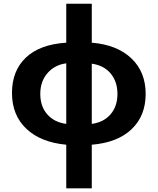

<svg xmlns="http://www.w3.org/2000/svg" viewBox="-20 -780 854 1040"><path d="M477.1 -435.1V-108.9Q542 -117.7 579.1 -161.1Q616.2 -204.6 616.2 -271Q616.2 -337.4 579.6 -381.6Q543 -425.8 477.1 -435.1ZM338.9 -108.9V-437Q275.9 -428.7 237.1 -383.8Q198.2 -338.9 198.2 -271.5Q198.2 -204.1 235.8 -160.9Q273.4 -117.7 338.9 -108.9ZM477.1 3.9V240.2H338.9V3.9Q200.7 -8.8 122.8 -82.5Q44.9 -156.2 44.9 -276.4Q44.9 -396.5 120.1 -468Q195.3 -539.6 338.9 -548.8V-759.8H477.1V-548.8Q613.8 -537.6 691.4 -464.1Q769 -390.6 769 -271.5Q769 -152.3 692.4 -79.8Q615.7 -7.3 477.1 3.9Z"/></svg>

Font: OpenSans-Bold
Style: Bold
Weight: 700
Foundry: Ascender Corporation
Version: Version 1.10